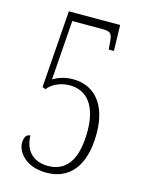

<svg xmlns="http://www.w3.org/2000/svg" viewBox="-111 -780 650 857"><g transform="rotate(15 214.5 -351.0)"><path d="M188 10C293 10 360 -65 360 -216C360 -355 292 -424 197 -424C156 -424 127 -412 105 -399L125 -674H263C304 -674 310 -667 313 -618L315 -593H339L336 -712H99L73 -355L88 -349C102 -369 139 -394 189 -394C270 -394 318 -332 318 -216C318 -78 267 -21 187 -21C110 -21 77 -73 77 -132C59 -132 49 -118 49 -89C49 -56 85 10 188 10Z"/></g></svg>

Font: Noto Serif Tamil ExtraCondensed ExtraLight
Style: Regular
Weight: 200
Width: 2
Designer: Indian Type Foundry, Tom Grace, and the Monotype Design Team
Foundry: Monotype Imaging Inc.
Version: Version 2.004